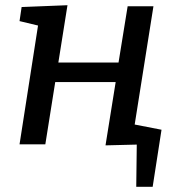

<svg xmlns="http://www.w3.org/2000/svg" viewBox="-20 -554 683 737"><path d="M569 -530 497 -76 600 -56 566 163H503L505 1L385 4L424 -239H192L154 0H55L126 -456L55 -473L63 -527L239 -534L204 -314H435L470 -530Z"/></svg>

Font: Bitter Pro Medium
Style: Italic
Weight: 500
Italic angle: -9°
Designer: Sol Matas, and Bitter project Authors
Foundry: Sol Matas
Version: Version 1.010